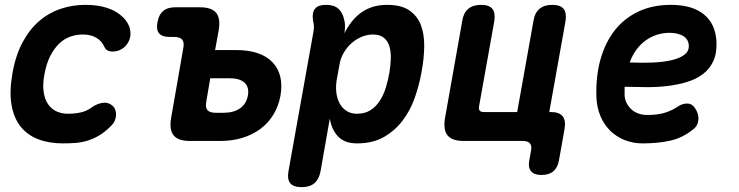

<svg xmlns="http://www.w3.org/2000/svg" viewBox="-20 -580 3040 790"><path d="M31 -277Q44 -352 73 -406Q102 -460 142 -494Q182 -528 230.5 -544Q279 -560 331 -560Q374 -560 406.5 -551.5Q439 -543 461.5 -528.5Q484 -514 497.5 -496Q511 -478 515 -460Q521 -432 509 -408.5Q497 -385 473 -374Q454 -366 435 -368.5Q416 -371 409 -388Q399 -411 376.5 -424.5Q354 -438 321 -438Q295 -438 270 -429.5Q245 -421 224 -401Q203 -381 187 -350Q171 -319 163 -275Q155 -234 159.5 -202.5Q164 -171 178 -151Q192 -131 213 -121.5Q234 -112 260 -112Q287 -112 312.5 -117.5Q338 -123 360 -140Q381 -154 403.5 -157Q426 -160 443 -145Q451 -138 454.5 -128Q458 -118 457.5 -106Q457 -94 451.5 -82Q446 -70 435 -60Q412 -37 388.5 -23Q365 -9 341 -1.5Q317 6 291.5 8Q266 10 239 10Q182 10 137.5 -7Q93 -24 65 -59Q37 -94 27.5 -148Q18 -202 31 -277Z M865 -374H952Q1053 -374 1101 -324Q1149 -274 1134 -186Q1126 -143 1105 -108.5Q1084 -74 1052 -50Q1020 -26 978 -13Q936 0 886 0H761Q713 0 694.5 -23Q676 -46 684 -94L734 -381Q739 -405 730 -416.5Q721 -428 696 -428H678Q647 -428 634.5 -443Q622 -458 628 -489Q633 -519 651 -534.5Q669 -550 700 -550H803Q851 -550 869.5 -527Q888 -504 880 -456ZM829 -163Q824 -138 833.5 -127Q843 -116 867 -116H900Q942 -116 968 -134.5Q994 -153 1000 -187Q1006 -221 986.5 -239.5Q967 -258 925 -258H845Z M1397 -443Q1409 -467 1425.5 -488.5Q1442 -510 1463 -526Q1484 -542 1511.5 -551Q1539 -560 1573 -560Q1630 -560 1663 -538Q1696 -516 1711 -478.5Q1726 -441 1725.5 -390Q1725 -339 1714 -281Q1705 -231 1687 -179Q1669 -127 1637.5 -85Q1606 -43 1560 -16.5Q1514 10 1449 10Q1399 10 1372 -17.5Q1345 -45 1337 -92L1299 124Q1293 157 1274 173.5Q1255 190 1221 190Q1187 190 1174 173.5Q1161 157 1167 124L1270 -451Q1272 -462 1271.5 -473Q1271 -484 1268 -495Q1263 -528 1276 -544Q1289 -560 1322 -560Q1355 -560 1373 -543.5Q1391 -527 1397 -495Q1400 -485 1399.5 -469Q1399 -453 1397 -443ZM1515 -438Q1491 -438 1468 -428.5Q1445 -419 1426 -402Q1407 -385 1393.5 -361.5Q1380 -338 1376 -310L1365 -249Q1361 -223 1364 -198.5Q1367 -174 1377.5 -154.5Q1388 -135 1406 -123.5Q1424 -112 1448 -112Q1482 -112 1505 -127Q1528 -142 1543.5 -166.5Q1559 -191 1568 -221Q1577 -251 1582 -280Q1587 -309 1588 -337.5Q1589 -366 1582.5 -388.5Q1576 -411 1559.5 -424.5Q1543 -438 1515 -438Z M2280 79Q2275 109 2257 124.5Q2239 140 2208 140Q2178 140 2165 124.5Q2152 109 2158 79L2165 40Q2169 20 2160.5 10Q2152 0 2132 0H1888Q1840 0 1821.5 -23Q1803 -46 1811 -94L1882 -494Q1887 -527 1906.5 -543.5Q1926 -560 1959 -560Q1993 -560 2006 -543.5Q2019 -527 2014 -494L1951 -142Q1949 -130 1954 -124.5Q1959 -119 1971 -119H2108L2175 -494Q2180 -527 2199.5 -543.5Q2219 -560 2252 -560Q2286 -560 2299 -543.5Q2312 -527 2307 -494L2240 -119H2247Q2281 -119 2295 -101.5Q2309 -84 2303 -50Z M2840 -135Q2856 -110 2853.5 -86.5Q2851 -63 2835 -50Q2790 -13 2739 -1.5Q2688 10 2624 10Q2584 10 2549.5 -4Q2515 -18 2490 -43Q2465 -68 2450.5 -102.5Q2436 -137 2434 -179Q2431 -266 2451 -336.5Q2471 -407 2510.5 -456.5Q2550 -506 2608 -533Q2666 -560 2740 -560Q2828 -560 2876 -521Q2924 -482 2928 -409Q2930 -361 2915 -328.5Q2900 -296 2872 -275Q2844 -254 2806 -242.5Q2768 -231 2725.5 -226Q2683 -221 2637.5 -221.5Q2592 -222 2550 -223V-191Q2550 -172 2558 -156.5Q2566 -141 2578 -130Q2590 -119 2606.5 -113Q2623 -107 2641 -107Q2664 -107 2681 -109Q2698 -111 2713.5 -115.5Q2729 -120 2743.5 -127Q2758 -134 2773 -144Q2789 -154 2808 -154Q2827 -154 2840 -135ZM2571 -323Q2616 -321 2660.5 -322.5Q2705 -324 2739.5 -331.5Q2774 -339 2795 -354Q2816 -369 2814 -395Q2813 -407 2807 -416.5Q2801 -426 2791 -432Q2781 -438 2766.5 -441.5Q2752 -445 2735 -445Q2708 -445 2683 -437Q2658 -429 2636.5 -413.5Q2615 -398 2598.5 -375.5Q2582 -353 2571 -323Z"/></svg>

Font: Maple Mono
Style: Bold Italic
Weight: 700
Italic angle: -10°
Monospace: yes
Designer: subframe7536
Version: Version 7.000